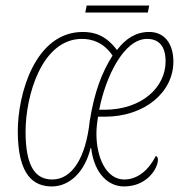

<svg xmlns="http://www.w3.org/2000/svg" viewBox="-20 -661 663 691"><path d="M287 -616H512L517 -641H292ZM167 10C226 10 284 -37 306 -128H308C320 -32 373 10 426 10C505 10 544 -48 548 -81C550 -91 546 -98 541 -100C516 -51 477 -15 427 -15C364 -15 327 -91 327 -180C327 -201 330 -224 333 -241H357C502 -241 604 -330 604 -439C604 -504 572 -546 517 -546C470 -546 433 -523 401 -481C363 -531 324 -546 278 -546C106 -546 44 -322 44 -189C44 -26 104 10 167 10ZM168 -15C110 -15 72 -58 72 -187C72 -316 130 -521 275 -521C312 -521 353 -508 385 -461C346 -399 320 -331 303 -226C289 -94 240 -15 168 -15ZM355 -266H337C360 -385 426 -521 509 -521C550 -521 576 -497 576 -440C576 -348 492 -266 355 -266Z"/></svg>

Font: Noto Serif Condensed Thin
Style: Italic
Weight: 100
Width: 3
Italic angle: -12°
Designer: Monotype Design Team
Foundry: Monotype Imaging Inc.
Version: Version 2.013